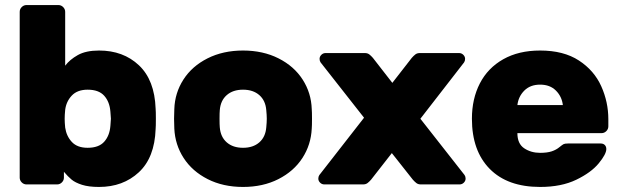

<svg xmlns="http://www.w3.org/2000/svg" viewBox="-20 -730 2461 760"><path d="M597 -260Q597 -229 596 -219Q592 -106 529.5 -48Q467 10 372 10Q331 10 304.5 1.5Q278 -7 263.5 -19Q249 -31 233 -50V-27Q233 -16 225 -8Q217 0 206 0H85Q74 0 66 -8Q58 -16 58 -27V-683Q58 -694 66 -702Q74 -710 85 -710H211Q222 -710 230 -702Q238 -694 238 -683V-470Q256 -494 288 -512Q320 -530 372 -530Q468 -530 530 -471.5Q592 -413 596 -300Q597 -290 597 -260ZM238 -295Q236 -275 236 -260Q236 -245 238 -225Q243 -191 264.5 -168Q286 -145 327 -145Q371 -145 392.5 -169Q414 -193 417 -232Q419 -252 419 -260Q419 -268 417 -288Q414 -327 392.5 -351Q371 -375 327 -375Q286 -375 264 -351.5Q242 -328 238 -295Z M942 10Q863 10 802 -21Q741 -52 707 -104.5Q673 -157 670 -221L669 -260L670 -298Q672 -362 706 -415Q740 -468 801.5 -499Q863 -530 942 -530Q1021 -530 1082.5 -499Q1144 -468 1178 -415Q1212 -362 1214 -298Q1215 -288 1215 -260Q1215 -231 1214 -221Q1211 -157 1177 -104.5Q1143 -52 1082 -21Q1021 10 942 10ZM1034 -226Q1036 -246 1036 -260Q1036 -274 1034 -294Q1031 -332 1006.5 -353.5Q982 -375 942 -375Q902 -375 877.5 -353.5Q853 -332 850 -294Q849 -284 849 -260Q849 -236 850 -226Q853 -188 877.5 -166.5Q902 -145 942 -145Q982 -145 1006.5 -166.5Q1031 -188 1034 -226Z M1819 -37Q1823 -31 1823 -23Q1823 -14 1816 -7Q1809 0 1799 0H1646Q1635 0 1628 -5.5Q1621 -11 1614 -19L1531 -124L1449 -19Q1442 -11 1435 -5.5Q1428 0 1417 0H1264Q1254 0 1247 -7Q1240 -14 1240 -23Q1240 -31 1244 -37L1421 -264L1249 -483Q1245 -489 1245 -497Q1245 -506 1252 -513Q1259 -520 1269 -520H1424Q1435 -520 1442 -514.5Q1449 -509 1456 -501L1533 -402L1610 -501Q1617 -509 1624 -514.5Q1631 -520 1642 -520H1797Q1807 -520 1814 -513Q1821 -506 1821 -497Q1821 -489 1817 -483L1644 -260Z M2118 -125Q2146 -125 2164 -131Q2182 -137 2195 -148Q2206 -157 2211 -159.5Q2216 -162 2228 -162H2358Q2368 -162 2374 -156Q2380 -150 2380 -140Q2380 -120 2350 -83.5Q2320 -47 2261 -18.5Q2202 10 2118 10Q1989 10 1918.5 -61.5Q1848 -133 1848 -260Q1848 -339 1879.5 -400Q1911 -461 1972 -495.5Q2033 -530 2118 -530Q2211 -530 2271.5 -490.5Q2332 -451 2360 -388.5Q2388 -326 2388 -258V-230Q2388 -219 2380 -211Q2372 -203 2361 -203H2028Q2028 -161 2055 -143Q2082 -125 2118 -125ZM2208 -314Q2204 -348 2180.5 -371.5Q2157 -395 2118 -395Q2079 -395 2055.5 -371.5Q2032 -348 2028 -314Z"/></svg>

Font: Rubik
Style: Regular
Weight: 700
Designer: Hubert & Fischer
Foundry: Hubert & Fischer
Version: Version 1.100